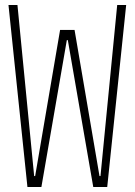

<svg xmlns="http://www.w3.org/2000/svg" viewBox="-20 -750 540 770"><path d="M90 0 14 -730H50L117 -44H121L221 -630H279L379 -44H383L450 -730H486L410 0H354L252 -589H248L146 0Z"/></svg>

Font: M PLUS 1 Code ExtraLight
Style: Regular
Weight: 250
Designer: Coji Morishita
Foundry: UNDERFOREST DESIGN
Version: Version 1.002